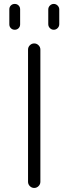

<svg xmlns="http://www.w3.org/2000/svg" viewBox="-20 -974 340 973"><path d="M122.1 -52.7V-722.7Q122.1 -735.4 131.3 -744.6Q140.6 -753.9 153.3 -753.9Q166 -753.9 175.3 -744.6Q184.6 -735.4 184.6 -722.7V-52.7Q184.6 -40 175.3 -30.8Q166 -21.5 153.3 -21.5Q140.6 -21.5 131.3 -30.8Q122.1 -40 122.1 -52.7ZM27.3 -850.6V-926.8Q27.3 -938.5 35.2 -946.3Q43 -954.1 54.7 -954.1Q66.4 -954.1 74.2 -946.3Q82 -938.5 82 -926.8V-850.6Q82 -838.9 74.2 -831.1Q66.4 -823.2 54.7 -823.2Q43 -823.2 35.2 -831.1Q27.3 -838.9 27.3 -850.6ZM224.6 -851.6V-925.8Q224.6 -937.5 232.9 -945.8Q241.2 -954.1 252.4 -954.1Q263.7 -954.1 272 -945.8Q280.3 -937.5 280.3 -925.8V-851.6Q280.3 -839.8 272 -831.5Q263.7 -823.2 252.4 -823.2Q241.2 -823.2 232.9 -831.5Q224.6 -839.8 224.6 -851.6Z"/></svg>

Font: Gen Jyuu Gothic Light
Style: Regular
Weight: 200
Designer: [Source Han Sans]
Ryoko NISHIZUKA  (kana & ideographs); Paul D. Hunt (Latin, Greek & Cyrillic); Wenlong ZHANG  (bopomofo
Version: Version 1.002.20150607